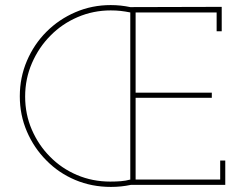

<svg xmlns="http://www.w3.org/2000/svg" viewBox="-20 -728 963 756"><path d="M833 -605H853V-701L493 -700Q474 -704 455 -706Q436 -708 416 -708Q342 -708 277 -680Q212 -652 163 -603Q114 -554 86 -488.5Q58 -423 58 -349Q58 -275 86 -210Q114 -145 163 -96Q211 -47 276 -19.5Q341 8 417 8Q437 8 456.5 6Q476 4 495 0H867V-96H847V-21H514V-343H814V-363H514V-679H833ZM79 -348Q79 -418 106 -480Q133 -542 179 -588Q224 -634 285.5 -660.5Q347 -687 416 -687Q437 -687 455 -685Q473 -683 493 -679V-21Q475 -16 455.5 -14.5Q436 -13 414 -13Q344 -13 283 -39Q222 -65 177 -111Q132 -156 105.5 -217Q79 -278 79 -348Z"/></svg>

Font: Josefin Slab Thin ExtraLight
Style: Regular
Weight: 250
Version: Version 2.000